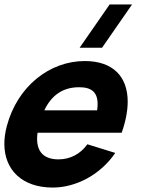

<svg xmlns="http://www.w3.org/2000/svg" viewBox="-27 -830 655 865"><path d="M568 -810H467L331.8 -615H432.8ZM142.2 -232H521.2C539.5 -284 548.3 -331.1 548.3 -372.3C548.3 -486.4 480.1 -555 355.2 -555C195.2 -555 51.4 -440 4 -263C-3.7 -234.5 -7.4 -207.4 -7.4 -182.1C-7.4 -63.8 73.7 15 210.5 15C314.5 15 424.7 -42 492.3 -141L366.7 -180C334.9 -136 289.5 -112 236.5 -112C172.3 -112 140.1 -144.8 140.1 -204.5C140.1 -213.1 140.8 -222.3 142.2 -232ZM329.6 -437C385.9 -437 412.8 -414 412.8 -361.1C412.8 -352.6 412.1 -343.2 410.7 -333H172.7C205.1 -401.5 256.6 -437 329.6 -437Z"/></svg>

Font: Manrope
Style: ExtraBoldItalic
Weight: 800
Italic angle: -15°
Designer: Mikhail Sharanda
Foundry: Mikhail Sharanda
Version: Version 4.502;hotconv 1.0.109;makeotfexe 2.5.65596